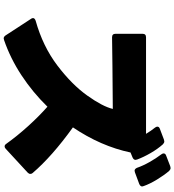

<svg xmlns="http://www.w3.org/2000/svg" viewBox="28 -938 944 1040"><g transform="rotate(90 500.0 -418.0)"><path d="M905 -675Q895 -675 889 -688Q878 -720 858 -755.5Q838 -791 816 -820Q811 -827 811 -832Q811 -842 823 -846L880 -868L890 -870Q898 -870 906 -862Q929 -835 952.5 -796.5Q976 -758 988 -724Q990 -718 990 -716Q990 -706 976 -700L914 -677Q908 -675 905 -675ZM188 34Q179 34 172 24L82 -114Q78 -119 78 -125Q78 -134 92 -139Q231 -178 334.5 -256.5Q438 -335 497.5 -418.5Q557 -502 570 -557Q492 -557 336 -555Q232 -553 182 -553Q163 -553 163 -572V-718Q163 -737 182 -737H705Q688 -765 671 -786Q666 -793 666 -798Q666 -808 678 -812L736 -834L746 -836Q754 -836 762 -828Q787 -800 809 -762Q831 -724 844 -689Q846 -683 846 -680Q846 -670 833 -664L806 -653Q772 -492 670 -341Q827 -228 917 -123Q922 -118 922 -110Q922 -103 915 -96L786 23Q780 29 773 29Q765 29 759 20Q716 -40 663 -98.5Q610 -157 558 -203Q480 -123 388 -62.5Q296 -2 197 32Q191 34 188 34Z"/></g></svg>

Font: LINE Seed JP_TTF ExtraBold
Style: Regular
Weight: 800
Designer: LY Corporation & Fontrix & Fontworks
Version: Version 1.015